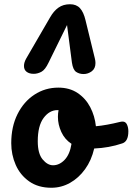

<svg xmlns="http://www.w3.org/2000/svg" viewBox="-20 -880 625 905"><path d="M222 5Q160 5 117.5 -25Q75 -55 54 -103Q33 -151 33 -205Q33 -283 62.5 -342Q92 -401 142.5 -434Q193 -467 255 -467Q308 -467 346 -441.5Q384 -416 405.5 -374.5Q427 -333 432 -285Q456 -287 486 -292.5Q516 -298 544 -305Q552 -307 558 -307Q572 -307 578.5 -293Q585 -279 585 -261Q585 -213 556 -204Q494 -183 424 -180Q411 -124 381 -82.5Q351 -41 310 -18Q269 5 222 5ZM230 -101Q260 -101 284.5 -126.5Q309 -152 317 -202Q285 -223 269 -258Q253 -293 253 -329Q253 -345 256 -361Q255 -361 251 -361Q213 -361 185.5 -324Q158 -287 158 -214Q158 -156 181 -128.5Q204 -101 230 -101ZM374 -531Q354 -531 339 -541Q324 -551 319 -585L296 -762L209 -585Q193 -551 175 -541.5Q157 -532 139 -532Q118 -532 105.5 -541.5Q93 -551 93 -569Q93 -586 104 -605L216 -798Q233 -828 255.5 -844Q278 -860 310 -860Q340 -860 357 -841.5Q374 -823 383 -785L427 -605Q430 -593 430 -583Q430 -557 412.5 -544Q395 -531 374 -531Z"/></svg>

Font: Pacifico
Style: Regular
Weight: 400
Designer: Vernon Adams
Foundry: Vernon Adams
Version: Version 3.010; ttfautohint (v1.8.4.7-5d5b)